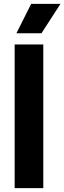

<svg xmlns="http://www.w3.org/2000/svg" viewBox="-20 -969 332 989"><path d="M55.5 0V-740H203V0ZM64.5 -797.5 140.5 -949H291.5L193.5 -797.5Z"/></svg>

Font: Encode Sans Condensed Condensed
Style: Bold
Weight: 700
Width: 3
Designer: Multiple Designers
Foundry: Impallari Type
Version: Version 3.000; ttfautohint (v1.8.3) -l 8 -r 50 -G 200 -x 14 